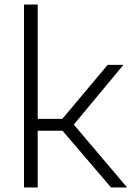

<svg xmlns="http://www.w3.org/2000/svg" viewBox="-20 -828 582 848"><path d="M470.5 0 233.5 -277 455.5 -541.5H525L299 -269.5V-286L541.5 0ZM137.5 -250.5V-303H263V-250.5ZM86 0V-808H146.5V0Z"/></svg>

Font: Encode Sans SemiExpanded Light
Style: Regular
Weight: 300
Width: 6
Designer: Multiple Designers
Foundry: Impallari Type
Version: Version 3.002